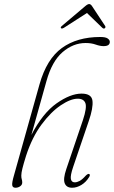

<svg xmlns="http://www.w3.org/2000/svg" viewBox="-20 -896 548 924"><path d="M105.5 -146.5Q93 -106.5 87.8 -85Q82.5 -63.5 82.5 -51Q82.5 -39.5 84.8 -33Q87 -26.5 87 -17.5Q87 -6.5 77 0.5Q67 7.5 54.5 7.5Q40.5 7.5 38.8 -4.8Q37 -17 47.5 -53L170 -489.5Q204.5 -612 277.8 -665Q351 -718 462.5 -718Q488 -718 498.2 -710.8Q508.5 -703.5 508.5 -694.5Q508.5 -674 478.5 -674Q461.5 -674 440.5 -681.5Q419.5 -689 392 -689Q332 -689 281 -645Q230 -601 203.5 -505.5L131 -246.5Q185.5 -351.5 252.2 -398.5Q319 -445.5 372.5 -445.5Q421 -445.5 425 -411Q429 -376.5 407 -313L332 -92.5Q318 -51 321 -34.8Q324 -18.5 340 -18.5Q350.5 -18.5 363.2 -25.2Q376 -32 393 -51Q404 -61.5 409.5 -58.5Q415.5 -55 409 -44Q394 -19.5 371.8 -6Q349.5 7.5 327 7.5Q300 7.5 291.5 -13.8Q283 -35 299 -82L379 -318Q399 -378 391 -399.5Q383 -421 354 -421Q320 -421 272.8 -389.5Q225.5 -358 180 -296.8Q134.5 -235.5 105.5 -146.5ZM483.5 -759.5Q478.5 -756.5 472 -762.5L398.5 -833.5L288 -762.5Q278 -756.5 274 -760Q269.5 -764 277.5 -771L388.5 -865Q401.5 -876.5 409 -876.5Q417 -876.5 424 -865L486 -771Q490 -764 483.5 -759.5Z"/></svg>

Font: Fraunces 72pt S050 Thin
Style: Italic
Weight: 100
Italic angle: -16°
Version: Version 1.000; ttfautohint (v1.8.3)